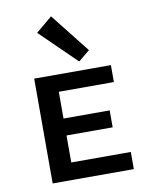

<svg xmlns="http://www.w3.org/2000/svg" viewBox="-83 -788 652 848"><g transform="rotate(-10 243.5 -364.0)"><path d="M293 -510 132 -667 205 -728 344 -552ZM448 -77V0H84V-470H428V-394H181V-274H388V-198H181V-77Z"/></g></svg>

Font: Ysabeau SC Semibold
Style: Regular
Weight: 600
Designer: Christian Thalmann (Catharsis Fonts)
Version: Version 0.003